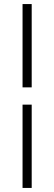

<svg xmlns="http://www.w3.org/2000/svg" viewBox="-20 -795 266 945"><path d="M136 -775V-365H91V-775ZM136 -280V130H91V-280Z"/></svg>

Font: Raleway Light
Style: Regular
Weight: 300
Designer: Matt McInerney, Pablo Impallari, Rodrigo Fuenzalida
Foundry: Matt McInerney, Pablo Impallari, Rodrigo Fuenzalida
Version: Version 4.026